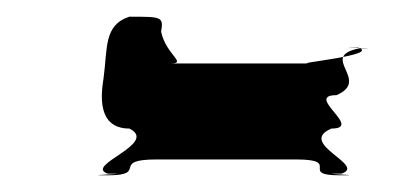

<svg xmlns="http://www.w3.org/2000/svg" viewBox="-20 -404 482 230"><path d="M104 -310C101 -291 96 -250 135 -250C171 -232 80 -206 109 -196C148 -196 70 -194 109 -194C159 -194 111 -213 168 -213H334C391 -213 337 -194 387 -194C426 -194 350 -196 389 -196C420 -206 335 -232 377 -250C416 -250 344 -290 383 -290C425 -308 361 -336 410 -346C449 -346 370 -347 409 -347C437 -338 329 -328 350 -328H184C205 -328 179 -338 173 -366C176 -384 174 -384 135 -384C104 -374 109 -346 104 -310Z"/></svg>

Font: Hussar Przerywany
Style: Obl
Weight: 400
Foundry: Cannot Into Space Fonts
Version: Version 0.982